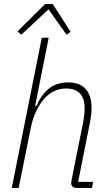

<svg xmlns="http://www.w3.org/2000/svg" viewBox="-20 -926 539 946"><path d="M186 -740H220L153 -404H160Q185 -462 223 -491Q261 -520 316 -520Q373 -520 402 -487.5Q431 -455 431 -396Q431 -379 429 -360Q427 -341 423 -321L365 -30H439L433 0H360Q331 0 331 -23Q331 -32 334 -46L389 -320Q393 -340 395 -360Q397 -380 397 -392Q397 -490 305 -490Q273 -490 243.5 -475.5Q214 -461 191 -431Q173 -408 157.5 -376.5Q142 -345 132 -297L72 0H38ZM240 -906 328 -769 308 -755 219 -880 85 -755 66 -771 202 -906Z"/></svg>

Font: IBM Plex Sans Cond ExtLt
Style: Italic
Weight: 200
Width: 3
Italic angle: -11°
Designer: Mike Abbink, Paul van der Laan, Pieter van Rosmalen
Foundry: Bold Monday
Version: Version 1.3